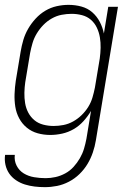

<svg xmlns="http://www.w3.org/2000/svg" viewBox="-25 -548 545 791"><path d="M160 223Q138 223 117.5 220.5Q97 218 77.5 212Q58 206 41 194.5Q24 183 13 167Q2 151 -2.5 131Q-7 111 -4 90H36Q33 114 43.5 134.5Q54 155 73 166.5Q92 178 115.5 182Q139 186 163 186Q183 186 203.5 181.5Q224 177 243.5 166.5Q263 156 278 139.5Q293 123 304 104Q315 85 321 65Q327 45 331 24L350 -91Q337 -69 319 -49Q301 -29 278.5 -16Q256 -3 231 2.5Q206 8 182 8Q155 8 130 1Q105 -6 85.5 -22Q66 -38 54 -60.5Q42 -83 38 -108.5Q34 -134 35 -161Q36 -188 40 -215L60 -335Q64 -359 71 -383Q78 -407 91 -429.5Q104 -452 122 -471.5Q140 -491 162 -504Q184 -517 208.5 -522.5Q233 -528 257 -528Q285 -528 310.5 -521Q336 -514 355 -497.5Q374 -481 386 -458Q398 -435 403 -410L421 -520H461L370 30Q366 55 357.5 80Q349 105 335.5 127.5Q322 150 302.5 169Q283 188 259 200.5Q235 213 210 218Q185 223 160 223ZM196 -29Q216 -29 236.5 -33Q257 -37 276 -47.5Q295 -58 311 -73.5Q327 -89 338.5 -107.5Q350 -126 356 -146.5Q362 -167 366 -187L386 -307Q389 -329 389.5 -351Q390 -373 386.5 -394Q383 -415 374 -434Q365 -453 349.5 -466.5Q334 -480 313 -485.5Q292 -491 270 -491Q250 -491 229 -487Q208 -483 188.5 -472Q169 -461 153.5 -445Q138 -429 126.5 -410Q115 -391 109 -370.5Q103 -350 99 -329L79 -209Q76 -188 75.5 -166Q75 -144 78.5 -123Q82 -102 91.5 -84Q101 -66 116.5 -53Q132 -40 153 -34.5Q174 -29 196 -29Z"/></svg>

Font: Iosevka Extralight
Style: Italic
Weight: 200
Italic angle: -9°
Monospace: yes
Designer: Belleve Invis
Foundry: Belleve Invis
Version: Version 32.5.0; ttfautohint (v1.8.4)